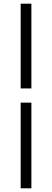

<svg xmlns="http://www.w3.org/2000/svg" viewBox="-20 -770 281 1040"><path d="M92 -291V-750H150V-291ZM92 250V-214H150V250Z"/></svg>

Font: Toshiba Sans
Style: Regular
Weight: 400
Designer: Paul D. Hunt
Foundry: Toshiba Corporation
Version: Version 2.020;PS 2.0;hotconv 1.0.86;makeotf.lib2.5.63406